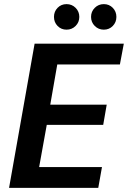

<svg xmlns="http://www.w3.org/2000/svg" viewBox="-20 -912 621 932"><path d="M24 0 148 -700H581L562 -599H258L224 -404H498L481 -306H207L170 -101H475L457 0ZM484 -768Q458 -768 440 -786Q422 -804 422 -830Q422 -856 440 -874Q458 -892 484 -892Q510 -892 527.5 -874Q545 -856 545 -830Q545 -804 527.5 -786Q510 -768 484 -768ZM303 -768Q277 -768 259.5 -786Q242 -804 242 -830Q242 -856 259.5 -874Q277 -892 303 -892Q329 -892 347 -874Q365 -856 365 -830Q365 -804 347 -786Q329 -768 303 -768Z"/></svg>

Font: DeepMind Sans
Style: Bold Italic
Weight: 700
Italic angle: -10°
Designer: Jonny Pinhorn / Modifications: Colophon Foundry
Foundry: Colophon Foundry
Version: Version 1.002; ttfautohint (v1.8.2)